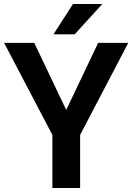

<svg xmlns="http://www.w3.org/2000/svg" viewBox="-26 -933 656 953"><path d="M344.7 -762.7H239.3L336.3 -913H481.7ZM610.7 -720.3 371.7 -263.3V0H234V-263.3L-5.7 -720.3H144L302.7 -387.3L461.3 -720.3Z"/></svg>

Font: FreesentationVF
Style: Regular
Weight: 400
Designer: glyphs from Roboto by Christian Robertson / Hangul glyphs from Noto Sans CJK(Source Han Sans) by Jang Soo-young and Kang
Foundry: PT&
Version: Version 2.001;Glyphs 3.3.1 (3343)